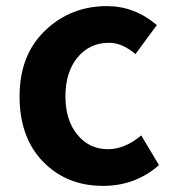

<svg xmlns="http://www.w3.org/2000/svg" viewBox="-20 -594 567 628"><path d="M317 14Q198 14 121 -65Q44 -144 44 -279Q44 -414 127.5 -494Q211 -574 330 -574Q420 -574 493 -512L423 -417Q380 -454 337 -454Q273 -454 233.5 -406Q194 -358 194 -279Q194 -201 233 -153.5Q272 -106 333 -106Q388 -106 442 -151L500 -54Q423 14 317 14Z"/></svg>

Font: Noto Sans Korean Bold
Style: Bold
Weight: 700
Designer: Ryoko NISHIZUKA  (kana & ideographs); Paul D. Hunt (Latin, Greek & Cyrillic); Wenlong ZHANG  (bopomofo); Sandoll Communi
Foundry: Adobe Systems Incorporated
Version: Version 1.000;PS 1;hotconv 1.0.78;makeotf.lib2.5.61930